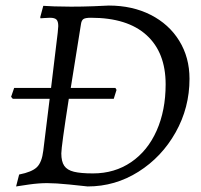

<svg xmlns="http://www.w3.org/2000/svg" viewBox="-20 -660 724 692"><path d="M663 -376Q663 -272 613 -183Q563 -94 479 -41Q395 12 296 12Q280 10 230 5Q180 0 150 0Q120 0 84.5 5Q49 10 38 12L49 -31Q95 -40 113 -57.5Q131 -75 136 -117L159 -304H26L20 -311L31 -343H164L188 -542Q190 -560 190 -566Q190 -583 183.5 -589.5Q177 -596 160 -596Q150 -596 140 -595Q130 -594 126 -594L125 -598L136 -639Q146 -638 175.5 -637Q205 -636 236 -636Q276 -636 316.5 -637.5Q357 -639 372 -640Q457 -640 523 -606.5Q589 -573 626 -513Q663 -453 663 -376ZM577 -356Q577 -471 508 -533.5Q439 -596 308 -596Q288 -596 281 -591.5Q274 -587 272 -574L235 -343H396L400 -336L390 -304H228Q201 -131 201 -107Q201 -78 211.5 -62.5Q222 -47 246.5 -41Q271 -35 315 -35Q393 -35 452.5 -75.5Q512 -116 544.5 -189Q577 -262 577 -356Z"/></svg>

Font: Alegreya SC
Style: Italic
Weight: 400
Italic angle: -7°
Designer: Juan Pablo del Peral
Foundry: Huerta Tipografica
Version: Version 2.007; ttfautohint (v1.6)